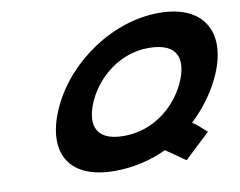

<svg xmlns="http://www.w3.org/2000/svg" viewBox="-89 -961 1384 1109"><g transform="rotate(-10 603.0 -407.0)"><path d="M813.6 -651C999.9 -651 1010.6 -536 952.1 -413C893.6 -290 762.7 -175 587.3 -175C407 -175 395.1 -290 453.6 -413C512.1 -536 644.2 -651 813.6 -651ZM1068.4 -115C1034.2 -146 1008.1 -169 987.3 -182C1057.7 -248 1117.2 -327 1158.1 -413C1272.7 -654 1180.1 -840 908.3 -840C637.6 -840 365.2 -654 250.6 -413C136 -172 214.1 15 501.8 15C605.8 15 711.6 -9 805 -53C832.9 -34 873.1 -7 918.4 26Z"/></g></svg>

Font: Hussar
Style: BdSuprExtOblFive
Weight: 700
Foundry: Cannot Into Space Fonts
Version: Version 2.00